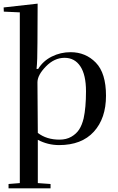

<svg xmlns="http://www.w3.org/2000/svg" viewBox="-28 -786 650 1056"><path d="M299 -18Q337 -18 364.5 -34Q392 -50 407.5 -74Q423 -98 432 -135Q445 -194 445 -284Q445 -374 414 -421Q383 -468 327 -468Q271 -468 224.5 -420.5Q178 -373 178 -333L180 -55Q228 -18 299 -18ZM179 -766 178 -552Q178 -450 173 -407H182Q209 -451 257 -475Q305 -499 360 -499Q443 -499 499 -441.5Q555 -384 555 -259.5Q555 -135 488 -61.5Q421 12 297 12Q235 12 180 -17V221L250 226V250H19V226L81 221V-718L-7 -722L-8 -745Z"/></svg>

Font: Rufina
Style: Regular
Weight: 400
Designer: Martin Sommaruga
Foundry: Martin Sommaruga
Version: Version 1.001